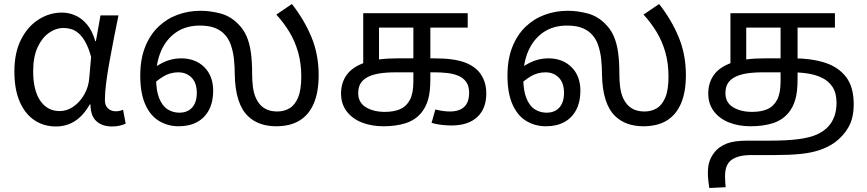

<svg xmlns="http://www.w3.org/2000/svg" viewBox="-20 -620 4341 961"><path d="M260 13Q199 13 152 -18.5Q105 -50 78.5 -111.5Q52 -173 52 -262Q52 -356 85 -421.5Q118 -487 172.5 -522Q227 -557 290 -557Q324 -557 356.5 -543Q389 -529 415.5 -497.5Q442 -466 457 -414H460L483 -543H573Q562 -490 550.5 -431Q539 -372 528.5 -314.5Q518 -257 511.5 -206.5Q505 -156 505 -119Q505 -92 520.5 -77.5Q536 -63 559 -63Q568 -63 578 -65Q588 -67 596 -71L609 -1Q598 4 581 8.5Q564 13 540 13Q492 13 462.5 -13.5Q433 -40 433 -97H429Q367 13 260 13ZM279 -64Q315 -64 347.5 -86.5Q380 -109 402 -147.5Q424 -186 427 -232L436 -335Q424 -379 408.5 -407.5Q393 -436 375 -452Q357 -468 337.5 -474Q318 -480 299 -480Q260 -480 225 -455.5Q190 -431 168 -383Q146 -335 146 -263Q146 -168 181.5 -116Q217 -64 279 -64Z M874 12Q821 12 777 -14Q733 -40 707.5 -96.5Q682 -153 682 -242Q682 -323 706 -384Q730 -445 772 -485.5Q814 -526 868.5 -546Q923 -566 984 -566Q1032 -566 1082 -553Q1132 -540 1170 -502Q1198 -475 1213.5 -440Q1229 -405 1235.5 -359Q1242 -313 1242 -252Q1242 -217 1245.5 -188Q1249 -159 1258 -136Q1267 -113 1283 -95Q1298 -79 1319 -70.5Q1340 -62 1369 -62Q1402 -62 1429 -78Q1456 -94 1472 -132Q1488 -170 1488 -237Q1488 -303 1472 -359Q1456 -415 1427.5 -461.5Q1399 -508 1363 -547L1441 -600Q1503 -521 1539 -434Q1575 -347 1575 -244Q1575 -159 1550.5 -102Q1526 -45 1479 -16.5Q1432 12 1362 12Q1319 12 1283.5 -0.5Q1248 -13 1222 -38Q1190 -68 1173 -121Q1156 -174 1155 -250Q1155 -286 1151 -324Q1147 -362 1135 -396.5Q1123 -431 1097 -455Q1077 -473 1049 -482.5Q1021 -492 980 -492Q911 -492 862 -458.5Q813 -425 787 -366.5Q761 -308 761 -232Q761 -168 776.5 -129Q792 -90 818.5 -73Q845 -56 878 -56Q905 -56 924.5 -67.5Q944 -79 954.5 -101Q965 -123 965 -155Q965 -205 939 -231.5Q913 -258 872 -258Q832 -258 797 -237Q762 -216 733 -184L718 -248Q748 -283 792.5 -305.5Q837 -328 886 -328Q958 -328 1002.5 -284Q1047 -240 1047 -165Q1047 -110 1026 -70Q1005 -30 966.5 -9Q928 12 874 12Z M1899 12Q1839 12 1791 -7Q1743 -26 1715 -63Q1687 -100 1687 -152Q1687 -206 1715.5 -245.5Q1744 -285 1806 -306.5Q1868 -328 1970 -328H2150Q2202 -328 2240 -323Q2278 -318 2306.5 -307.5Q2335 -297 2358 -279Q2384 -259 2399 -226.5Q2414 -194 2414 -152Q2414 -76 2368.5 -34Q2323 8 2240 8Q2217 8 2190 5Q2163 2 2140 -5L2159 -72Q2174 -68 2193.5 -65Q2213 -62 2232 -62Q2279 -62 2303.5 -85Q2328 -108 2328 -156Q2328 -190 2313 -210.5Q2298 -231 2273.5 -241Q2249 -251 2218.5 -254.5Q2188 -258 2157 -258H1963Q1912 -258 1876.5 -252Q1841 -246 1816 -232Q1794 -219 1783.5 -200.5Q1773 -182 1773 -153Q1773 -107 1811 -83.5Q1849 -60 1907 -60Q1951 -60 1982.5 -73.5Q2014 -87 2031.5 -120Q2049 -153 2049 -213V-482H1877V-302L1798 -286V-554H2321V-482H2134V-226Q2134 -159 2122.5 -121Q2111 -83 2090 -57Q2059 -19 2010.5 -3.5Q1962 12 1899 12Z M2712 12Q2659 12 2615 -14Q2571 -40 2545.5 -96.5Q2520 -153 2520 -242Q2520 -323 2544 -384Q2568 -445 2610 -485.5Q2652 -526 2706.5 -546Q2761 -566 2822 -566Q2870 -566 2920 -553Q2970 -540 3008 -502Q3036 -475 3051.5 -440Q3067 -405 3073.5 -359Q3080 -313 3080 -252Q3080 -217 3083.5 -188Q3087 -159 3096 -136Q3105 -113 3121 -95Q3136 -79 3157 -70.5Q3178 -62 3207 -62Q3240 -62 3267 -78Q3294 -94 3310 -132Q3326 -170 3326 -237Q3326 -303 3310 -359Q3294 -415 3265.5 -461.5Q3237 -508 3201 -547L3279 -600Q3341 -521 3377 -434Q3413 -347 3413 -244Q3413 -159 3388.5 -102Q3364 -45 3317 -16.5Q3270 12 3200 12Q3157 12 3121.5 -0.5Q3086 -13 3060 -38Q3028 -68 3011 -121Q2994 -174 2993 -250Q2993 -286 2989 -324Q2985 -362 2973 -396.5Q2961 -431 2935 -455Q2915 -473 2887 -482.5Q2859 -492 2818 -492Q2749 -492 2700 -458.5Q2651 -425 2625 -366.5Q2599 -308 2599 -232Q2599 -168 2614.5 -129Q2630 -90 2656.5 -73Q2683 -56 2716 -56Q2743 -56 2762.5 -67.5Q2782 -79 2792.5 -101Q2803 -123 2803 -155Q2803 -205 2777 -231.5Q2751 -258 2710 -258Q2670 -258 2635 -237Q2600 -216 2571 -184L2556 -248Q2586 -283 2630.5 -305.5Q2675 -328 2724 -328Q2796 -328 2840.5 -284Q2885 -240 2885 -165Q2885 -110 2864 -70Q2843 -30 2804.5 -9Q2766 12 2712 12Z M3737 12Q3677 12 3629 -7Q3581 -26 3553 -63Q3525 -100 3525 -152Q3525 -206 3553.5 -245.5Q3582 -285 3644 -306.5Q3706 -328 3808 -328H3953Q4040 -328 4108 -306.5Q4176 -285 4214.5 -235Q4253 -185 4253 -98Q4253 -31 4228 14.5Q4203 60 4157 94Q4124 117 4082.5 131Q4041 145 3987 150.5Q3933 156 3861 156H3748Q3706 156 3683 162Q3660 168 3643 179Q3627 190 3618 210Q3609 230 3609 263Q3609 278 3610 291.5Q3611 305 3612 317L3530 321Q3527 303 3525 281.5Q3523 260 3523 243Q3523 199 3539 168.5Q3555 138 3580 119Q3598 106 3617.5 98.5Q3637 91 3662.5 87.5Q3688 84 3721 84H3830Q3919 84 3976 76.5Q4033 69 4068 53.5Q4103 38 4126 13Q4146 -9 4156.5 -38.5Q4167 -68 4167 -105Q4167 -154 4147.5 -184Q4128 -214 4095.5 -230Q4063 -246 4023.5 -252Q3984 -258 3943 -258H3801Q3750 -258 3714.5 -252Q3679 -246 3654 -232Q3632 -219 3621.5 -200.5Q3611 -182 3611 -153Q3611 -107 3649 -83.5Q3687 -60 3745 -60Q3789 -60 3820.5 -73.5Q3852 -87 3869.5 -120.5Q3887 -154 3887 -213V-482H3715V-302L3636 -286V-554H4159V-482H3972V-226Q3972 -159 3960.5 -121Q3949 -83 3928 -57Q3897 -19 3848.5 -3.5Q3800 12 3737 12Z"/></svg>

Font: hexltamil05
Style: Book
Weight: 400
Designer: Jelle Bosma - Monotype Design Team
Foundry: Monotype Imaging Inc.
Version: Version 2.003